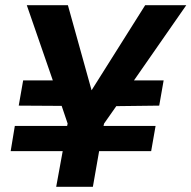

<svg xmlns="http://www.w3.org/2000/svg" viewBox="-20 -718 736 738"><path d="M240 -243 217 -311 52 -312 69 -409H183L83 -698H241L332 -371L538 -698H696L495 -409H609L592 -312L427 -310L380 -243L378 -234H578L561 -137H361L337 0H196L221 -137H21L37 -234H238Z"/></svg>

Font: Poppins SemiBold
Style: Italic
Weight: 600
Italic angle: -10°
Designer: Ninad Kale (Devanagari), Jonny Pinhorn (Latin)
Foundry: Indian Type Foundry
Version: Version 3.200;PS 1.000;hotconv 16.6.54;makeotf.lib2.5.65590